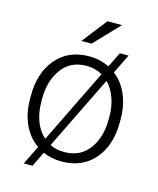

<svg xmlns="http://www.w3.org/2000/svg" viewBox="-119 -815 794 967"><g transform="rotate(15 278.5 -331.5)"><path d="M44.4 -272Q44.4 -391.1 107.4 -464.6Q170.4 -538.1 277.8 -538.1Q307.6 -538.1 333.5 -532Q359.4 -525.9 383.3 -514.2L421.9 -592.8H467.3L418 -491.7Q463.4 -456.1 487.5 -399.9Q511.7 -343.8 511.7 -272V-255.9Q511.7 -136.2 449 -63.2Q386.2 9.8 278.8 9.8Q251.5 9.8 227.5 4.9Q203.6 0 181.6 -9.8L143.6 68.4H98.1L146.5 -30.3Q96.7 -64.9 70.6 -122.8Q44.4 -180.7 44.4 -255.9ZM103 -255.9Q103 -200.2 119.9 -154.5Q136.7 -108.9 170.4 -79.1L359.9 -466.8Q341.8 -477.1 321.5 -482.7Q301.3 -488.3 277.8 -488.3Q193.8 -488.3 148.4 -426Q103 -363.8 103 -272ZM453.6 -272Q453.6 -322.8 438.2 -366.5Q422.9 -410.2 393.1 -440.9L204.6 -56.2Q221.2 -47.4 239.3 -43.5Q257.3 -39.6 278.8 -39.6Q362.3 -39.6 408 -100.8Q453.6 -162.1 453.6 -255.9ZM319.8 -732.4H395.5L271.5 -602.5H218.8Z"/></g></svg>

Font: Franko
Style: Light
Weight: 300
Designer: Google
Version: Version 1.200310; 2013